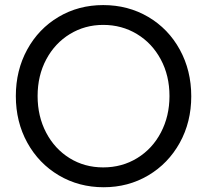

<svg xmlns="http://www.w3.org/2000/svg" viewBox="-20 -748 836 775"><path d="M43.9 -360.4Q43.9 -463.9 89.8 -547.9Q135.7 -631.8 216.3 -679.7Q296.9 -727.5 396.5 -727.5Q497.1 -727.5 578.4 -679.7Q659.7 -631.8 705.8 -547.6Q752 -463.4 752 -359.4Q752 -255.4 705.6 -171.6Q659.2 -87.9 578.4 -40Q497.6 7.8 398.4 7.8Q298.8 7.8 217.8 -40Q136.7 -87.9 90.3 -171.9Q43.9 -255.9 43.9 -360.4ZM664.1 -360.4Q664.1 -442.9 628.9 -508.3Q593.8 -573.7 532.7 -610.6Q471.7 -647.5 396.5 -647.5Q322.8 -647.5 262.2 -610.6Q201.7 -573.7 166.7 -508.3Q131.8 -442.9 131.8 -360.4Q131.8 -278.3 166.3 -212.6Q200.7 -147 261 -109.6Q321.3 -72.3 396.5 -72.3Q472.7 -72.3 533.9 -109.9Q595.2 -147.5 629.6 -213.4Q664.1 -279.3 664.1 -360.4Z"/></svg>

Font: Reddit Sans A
Style: Regular
Weight: 400
Designer: Stephen Hutchings
Foundry: Reddit
Version: Version 1.013